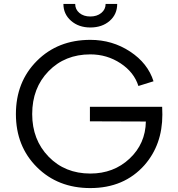

<svg xmlns="http://www.w3.org/2000/svg" viewBox="-20 -933 908 978"><path d="M723 -314 438 -315V-389H806Q807 -369 807 -349Q807 -196 716 -92Q612 25 440 25Q275 25 168 -81.5Q61 -188 61 -352Q61 -516 168 -623Q275 -730 440 -730Q552 -730 642.5 -670.5Q733 -611 762 -519L685 -495Q663 -565 594 -610.5Q525 -656 440 -656Q311 -656 227.5 -570.5Q144 -485 144 -352Q144 -221 227.5 -135Q311 -49 440 -49Q559 -49 640 -125Q721 -201 723 -314ZM518 -913H577Q577 -860 538.5 -826.5Q500 -793 440 -793Q381 -793 342 -827Q303 -861 303 -913H363Q363 -885 384.5 -867Q406 -849 440 -849Q474 -849 496 -867Q518 -885 518 -913Z"/></svg>

Font: Metropolitano
Style: Regular
Weight: 400
Designer: Fonts by Alex Slobzheninov & Chris M. Simpson / Changes by Cristiano Sobral
Foundry: Fonts by Alex Slobzheninov & Chris M. Simpson / Changes by Cristiano Sobral
Version: Version 1.00;August 30, 2020;FontCreator 13.0.0.2681 64-bit